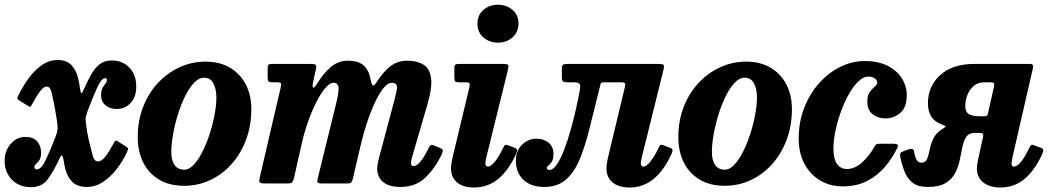

<svg xmlns="http://www.w3.org/2000/svg" viewBox="-55 -798 4577 835"><path d="M-35 -99Q-35 -141 -8.8 -171.8Q17.5 -202.5 54.5 -202.5Q90 -202.5 106.8 -183.2Q123.5 -164 123.5 -135Q123.5 -112 116 -101.2Q108.5 -90.5 101.5 -84.8Q94.5 -79 94.5 -71.5Q94.5 -61.5 105.5 -61.5Q124.5 -61.5 144.2 -103Q164 -144.5 188.5 -208Q194.5 -225 195.2 -235.5Q196 -246 193.5 -267Q188 -305 181.5 -338.8Q175 -372.5 169.5 -396Q167 -405 162.5 -413.2Q158 -421.5 147.5 -421.5Q134.5 -421.5 119 -400.8Q103.5 -380 85.5 -346.5Q80.5 -337 78.2 -334Q76 -331 67 -337.5L29.5 -360.5Q20 -366.5 20.5 -370.5Q21 -374.5 25.5 -384Q45 -424 70.8 -459Q96.5 -494 128 -515.5Q159.5 -537 196 -537Q237.5 -537 258.5 -511.8Q279.5 -486.5 286 -452.5Q287.5 -444.5 289.8 -433Q292 -421.5 293 -413Q295.5 -393 299.2 -393.2Q303 -393.5 309 -408.5Q324 -442.5 339.8 -471.2Q355.5 -500 377 -517.5Q398.5 -535 431 -535Q477.5 -535 507.5 -504.2Q537.5 -473.5 537.5 -421.5Q537.5 -376.5 513.2 -350.2Q489 -324 452.5 -324Q423.5 -324 404 -340Q384.5 -356 384.5 -384.5Q385 -405.5 391.2 -416.5Q397.5 -427.5 403.8 -434.5Q410 -441.5 410 -449.5Q410 -458 402 -458Q386.5 -458 367.2 -416Q348 -374 326 -315Q321 -300 318.5 -291.5Q316 -283 318.5 -264Q323.5 -220.5 331.5 -187Q339.5 -153.5 349 -118Q351.5 -110 356.8 -103Q362 -96 371.5 -96Q386.5 -96 402.5 -116.2Q418.5 -136.5 435.5 -168Q442 -179 444.8 -184.2Q447.5 -189.5 459.5 -182L489.5 -163Q500 -156.5 501.8 -153.2Q503.5 -150 498 -138Q479.5 -97.5 452.2 -62.5Q425 -27.5 392.2 -6.2Q359.5 15 323.5 15Q282.5 15 261 -5.5Q239.5 -26 230 -59.5Q226.5 -72 225 -81.2Q223.5 -90.5 220.5 -107.5Q217 -121.5 213.5 -122Q210 -122.5 202.5 -106Q178.5 -53.5 152.8 -18.8Q127 16 80 16Q28 16 -3.5 -16.8Q-35 -49.5 -35 -99Z M544 -201.5Q544 -273 567.5 -333.2Q591 -393.5 632.2 -437.5Q673.5 -481.5 726.8 -505.8Q780 -530 839 -530Q900 -530 944.8 -503.8Q989.5 -477.5 1013.8 -431Q1038 -384.5 1038 -323.5Q1038 -251.5 1015.2 -190.5Q992.5 -129.5 952.2 -84.5Q912 -39.5 859 -14.8Q806 10 746 10Q681 10 635.8 -17.5Q590.5 -45 567.2 -92.8Q544 -140.5 544 -201.5ZM690 -136.5Q690 -100.5 704.2 -80.2Q718.5 -60 746 -60Q767.5 -60 787.8 -81.8Q808 -103.5 825.8 -138.8Q843.5 -174 857 -216Q870.5 -258 878.2 -299.5Q886 -341 886 -374Q886 -410.5 873 -435.2Q860 -460 833 -460Q809.5 -460 788.2 -437.2Q767 -414.5 749 -377.5Q731 -340.5 717.8 -297Q704.5 -253.5 697.2 -211.2Q690 -169 690 -136.5Z M1130 -520H1294.5Q1311 -520 1316.5 -517.2Q1322 -514.5 1319.5 -500L1306.5 -440Q1302.5 -419.5 1307.2 -416.8Q1312 -414 1325.5 -436.5Q1353 -481 1385 -507.5Q1417 -534 1458 -534Q1504.5 -534 1527.5 -512.5Q1550.5 -491 1557.5 -448.5Q1562 -426.5 1567.5 -426Q1573 -425.5 1585 -444Q1614 -488.5 1644.8 -511.2Q1675.5 -534 1715 -534Q1757.5 -534 1785.5 -517.5Q1813.5 -501 1819.5 -459.2Q1825.5 -417.5 1803 -341L1738 -118Q1735.5 -110.5 1733.8 -101.5Q1732 -92.5 1732 -89Q1732 -75.5 1744 -75.5Q1757.5 -75.5 1774.5 -96.5Q1791.5 -117.5 1809 -154Q1814.5 -164.5 1818.2 -167Q1822 -169.5 1833.5 -165L1855.5 -156Q1869 -150.5 1870.8 -145.8Q1872.5 -141 1865.5 -125.5Q1834.5 -62.5 1792.8 -23.8Q1751 15 1687 15Q1637.5 15 1611.5 -6.2Q1585.5 -27.5 1585.5 -64.5Q1585.5 -74.5 1587.8 -86.8Q1590 -99 1592.5 -108.5L1649 -320Q1664.5 -375.5 1670.5 -406.8Q1676.5 -438 1649.5 -438Q1631 -438 1612 -414Q1593 -390 1574.5 -350Q1556 -310 1540 -261Q1524 -212 1512.5 -162L1479.5 -21Q1476.5 -9 1472.2 -4.5Q1468 0 1453 0H1348.5Q1328 0 1326 -4.8Q1324 -9.5 1328 -27L1403.5 -334Q1417 -386 1417.5 -412Q1418 -438 1395 -438Q1379 -438 1359.5 -415Q1340 -392 1320.5 -353.5Q1301 -315 1284 -266.8Q1267 -218.5 1256 -168L1223.5 -23.5Q1220 -10 1215.5 -5Q1211 0 1194.5 0H1101Q1076.5 0 1073.8 -5.8Q1071 -11.5 1075.5 -30L1165 -414.5Q1168.5 -430.5 1166.8 -435.2Q1165 -440 1148.5 -440H1132.5Q1118 -440 1113.5 -443.2Q1109 -446.5 1109 -463V-496Q1109 -511 1112 -515.5Q1115 -520 1130 -520Z M2021.5 -695Q2021.5 -733 2047.8 -755.2Q2074 -777.5 2110.5 -777.5Q2147.5 -777.5 2173.8 -755.2Q2200 -733 2200 -695Q2199 -657 2173.2 -634.8Q2147.5 -612.5 2110.5 -612.5Q2074 -612.5 2047.8 -634.8Q2021.5 -657 2021.5 -695ZM2153.5 -492.5 2060.5 -115.5Q2059 -110.5 2057.5 -101Q2056 -91.5 2056 -88Q2056 -73.5 2067 -73.5Q2080 -73.5 2097.5 -95.2Q2115 -117 2132 -152.5Q2137 -163.5 2140.8 -167Q2144.5 -170.5 2156 -165.5L2184 -155Q2194.5 -150.5 2193.8 -143.8Q2193 -137 2188 -125.5Q2156 -56.5 2111.2 -19.5Q2066.5 17.5 2006 17.5Q1960.5 17.5 1933.5 -4.2Q1906.5 -26 1906.5 -66.5Q1906.5 -76.5 1908.8 -90.8Q1911 -105 1913.5 -114.5L1986 -417Q1989 -431.5 1986.8 -435.8Q1984.5 -440 1970 -440H1943Q1928.5 -440 1924.8 -443.8Q1921 -447.5 1921 -462V-501.5Q1921 -514 1925.5 -517Q1930 -520 1942 -520H2130Q2152 -520 2155 -515.8Q2158 -511.5 2153.5 -492.5Z M2188.5 -100Q2188.5 -143 2215.8 -169Q2243 -195 2276.5 -195Q2309.5 -195 2330.8 -177.5Q2352 -160 2352 -128.5Q2352 -106 2344.8 -94.8Q2337.5 -83.5 2330.2 -78.2Q2323 -73 2323 -68Q2323 -59 2334.5 -59Q2350.5 -59 2366.5 -82.5Q2382.5 -106 2397.8 -145Q2413 -184 2426.2 -230.8Q2439.5 -277.5 2450 -324.8Q2460.5 -372 2467.5 -411Q2470 -429.5 2463.8 -434.8Q2457.5 -440 2439.5 -440H2414.5Q2398 -440 2393.2 -443.8Q2388.5 -447.5 2388.5 -464.5V-495.5Q2388.5 -512 2393 -516Q2397.5 -520 2413.5 -520H2806Q2828 -520 2831.2 -515.5Q2834.5 -511 2830 -492.5L2736.5 -115.5Q2735 -110.5 2733.5 -101Q2732 -91.5 2732 -88Q2732 -73.5 2743 -73.5Q2756 -73.5 2773.5 -95.2Q2791 -117 2808 -152.5Q2813 -163.5 2816.8 -167Q2820.5 -170.5 2832 -165.5L2860 -155Q2870.5 -150.5 2869.8 -143.8Q2869 -137 2864 -125.5Q2832 -56.5 2787.2 -19.5Q2742.5 17.5 2682 17.5Q2636.5 17.5 2609.5 -4.2Q2582.5 -26 2582.5 -66.5Q2582.5 -76.5 2584.8 -90.8Q2587 -105 2589.5 -114.5L2662 -417Q2665 -431.5 2662.8 -435.8Q2660.5 -440 2646 -440H2573Q2558.5 -440 2557.2 -434.5Q2556 -429 2552.5 -415Q2529.5 -324 2510.5 -246Q2491.5 -168 2467.8 -109.2Q2444 -50.5 2407.2 -17.8Q2370.5 15 2312.5 15Q2253.5 15 2221 -16.2Q2188.5 -47.5 2188.5 -100Z M2895 -201.5Q2895 -273 2918.5 -333.2Q2942 -393.5 2983.2 -437.5Q3024.5 -481.5 3077.8 -505.8Q3131 -530 3190 -530Q3251 -530 3295.8 -503.8Q3340.5 -477.5 3364.8 -431Q3389 -384.5 3389 -323.5Q3389 -251.5 3366.2 -190.5Q3343.5 -129.5 3303.2 -84.5Q3263 -39.5 3210 -14.8Q3157 10 3097 10Q3032 10 2986.8 -17.5Q2941.5 -45 2918.2 -92.8Q2895 -140.5 2895 -201.5ZM3041 -136.5Q3041 -100.5 3055.2 -80.2Q3069.5 -60 3097 -60Q3118.5 -60 3138.8 -81.8Q3159 -103.5 3176.8 -138.8Q3194.5 -174 3208 -216Q3221.5 -258 3229.2 -299.5Q3237 -341 3237 -374Q3237 -410.5 3224 -435.2Q3211 -460 3184 -460Q3160.5 -460 3139.2 -437.2Q3118 -414.5 3100 -377.5Q3082 -340.5 3068.8 -297Q3055.5 -253.5 3048.2 -211.2Q3041 -169 3041 -136.5Z M3888.5 -384Q3888.5 -331 3860.2 -307Q3832 -283 3795 -283Q3764 -283 3740.2 -301Q3716.5 -319 3717 -357.5Q3717 -384 3727.8 -398.2Q3738.5 -412.5 3749.2 -421.2Q3760 -430 3760 -440Q3760 -449 3749.5 -457Q3739 -465 3721 -465Q3700 -465 3678.2 -444.2Q3656.5 -423.5 3637 -389.2Q3617.5 -355 3602.5 -313.5Q3587.5 -272 3578.5 -229.8Q3569.5 -187.5 3569.5 -151.5Q3569.5 -107 3585.2 -85Q3601 -63 3628.5 -63Q3663 -63 3695 -92.5Q3727 -122 3746.5 -158Q3750.5 -166 3755 -169.5Q3759.5 -173 3773 -173H3828Q3843.5 -173 3848 -169.2Q3852.5 -165.5 3847 -154Q3827 -112.5 3795.2 -74.2Q3763.5 -36 3717.8 -11.8Q3672 12.5 3610.5 12.5Q3554.5 12.5 3511.2 -13.5Q3468 -39.5 3443.2 -86.2Q3418.5 -133 3418.5 -195Q3418.5 -267 3442.2 -328.5Q3466 -390 3506.8 -435.8Q3547.5 -481.5 3599 -507Q3650.5 -532.5 3706 -532.5Q3764.5 -532.5 3805.2 -511.8Q3846 -491 3867.2 -457.2Q3888.5 -423.5 3888.5 -384Z M3860.5 -113.5Q3859 -120 3859.8 -127.8Q3860.5 -135.5 3871 -139L3900.5 -150Q3916.5 -153.5 3920 -141Q3927.5 -90.5 3951 -90.5Q3970.5 -90.5 3977 -106.5Q3983.5 -122.5 3988 -146.5Q3992.5 -170.5 4004 -195.2Q4015.5 -220 4044.5 -238Q4056 -245 4057.5 -247.5Q4059 -250 4042 -256.5Q3980.5 -277 3980.5 -349Q3980.5 -423 4034 -471.5Q4087.5 -520 4183 -520H4422.5Q4434.5 -520 4436.8 -515Q4439 -510 4436 -496.5L4348.5 -115.5Q4347.5 -110.5 4345.8 -101Q4344 -91.5 4344 -88Q4344 -73.5 4355 -73.5Q4368.5 -73.5 4386 -95.2Q4403.5 -117 4420 -152.5Q4425.5 -163.5 4429.2 -167Q4433 -170.5 4444 -165.5L4472.5 -155Q4483 -150.5 4482.2 -143.8Q4481.5 -137 4476.5 -125.5Q4444.5 -56.5 4400.2 -19.5Q4356 17.5 4295.5 17.5Q4250 17.5 4221.8 -4.2Q4193.5 -26 4193.5 -65.5Q4193.5 -74 4195.5 -86.5Q4197.5 -99 4199.5 -108L4220.5 -204Q4222.5 -212 4219.2 -216Q4216 -220 4203.5 -220H4184.5Q4159 -220 4147.5 -203Q4136 -186 4130.5 -159.2Q4125 -132.5 4119 -102.5Q4113 -72.5 4099.2 -45.8Q4085.5 -19 4057.5 -2Q4029.5 15 3979.5 15Q3939 15 3916 -1.8Q3893 -18.5 3880.8 -47.5Q3868.5 -76.5 3860.5 -113.5ZM4267.5 -419.5Q4270.5 -433.5 4267 -436.8Q4263.5 -440 4252.5 -440H4224.5Q4197.5 -440 4179.5 -424.2Q4161.5 -408.5 4152.2 -384.8Q4143 -361 4143 -338Q4143 -310.5 4159 -301.5Q4175 -292.5 4203 -292.5H4228Q4235.5 -292.5 4238 -295.8Q4240.5 -299 4242.5 -309Z"/></svg>

Font: Besley* Narrow
Style: Bold Italic
Weight: 700
Width: 4
Italic angle: -13°
Designer: Owen Earl
Foundry: indestructible type*
Version: Version 3.000; ttfautohint (v1.8.3)